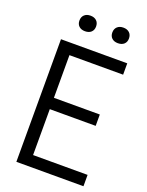

<svg xmlns="http://www.w3.org/2000/svg" viewBox="-168 -1006 834 1089"><g transform="rotate(20 248.5 -461.5)"><path d="M148 -68.5H477V0H72V-740H472V-671.5H148V-414H425V-345.5H148ZM134 -875.5Q134 -897.5 147.5 -910.2Q161 -923 184 -923Q207.5 -923 221 -910.2Q234.5 -897.5 234.5 -875.5Q234.5 -854 221 -841.5Q207.5 -829 184 -829Q161 -829 147.5 -841.5Q134 -854 134 -875.5ZM332.5 -875.5Q332.5 -897.5 346 -910.2Q359.5 -923 382.5 -923Q406 -923 419.5 -910.2Q433 -897.5 433 -875.5Q433 -854 419.5 -841.5Q406 -829 382.5 -829Q359.5 -829 346 -841.5Q332.5 -854 332.5 -875.5Z"/></g></svg>

Font: Encode Sans Condensed
Style: Regular
Weight: 400
Width: 3
Designer: Multiple Designers
Foundry: Impallari Type
Version: Version 2.000